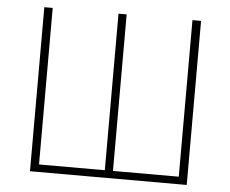

<svg xmlns="http://www.w3.org/2000/svg" viewBox="-52 -786 1015 846"><g transform="rotate(5 456.0 -363.0)"><path d="M110.4 0V-725.6H147.5V-33.2H438.5V-725.6H474.6V-33.2H765.6V-725.6H803.7V0Z"/></g></svg>

Font: Gen Shin Gothic ExtraLight
Style: Regular
Weight: 100
Designer: [Source Han Sans]
Ryoko NISHIZUKA  (kana & ideographs); Paul D. Hunt (Latin, Greek & Cyrillic); Wenlong ZHANG  (bopomofo
Version: Version 1.002.20150607